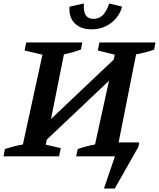

<svg xmlns="http://www.w3.org/2000/svg" viewBox="-41 -895 910 1099"><path d="M-21 0 -13 -42Q13 -50 38.5 -57Q64 -64 90 -68L202 -582L100 -606L109 -652H430L422 -611Q399 -603 375 -596Q351 -589 325 -584L251 -214L610 -554L616 -582L519 -606L528 -652H849L841 -611Q817 -602 791.5 -595.5Q766 -589 738 -584L638 -80H756L752 -56L616 184H554L617 0H395L404 -42Q427 -50 453 -57Q479 -64 503 -68L583 -433L227 -96L221 -67L307 -47L297 0ZM483 -727Q421 -727 386.5 -762Q352 -797 357 -857L439 -875Q436 -828 450 -807.5Q464 -787 494 -787Q525 -787 546.5 -807.5Q568 -828 584 -875L658 -857Q642 -799 594 -763Q546 -727 483 -727Z"/></svg>

Font: Piazzolla SC SemiBold
Style: Italic
Weight: 600
Italic angle: -11.3°
Designer: Juan Pablo del Peral
Foundry: Huerta Tipografica
Version: Version 1.330